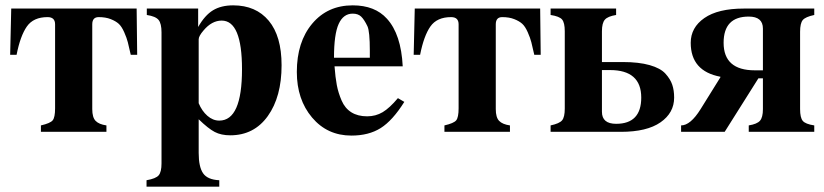

<svg xmlns="http://www.w3.org/2000/svg" viewBox="-20 -493 3082 718"><path d="M325 -402V-85Q325 -54 337.5 -41Q350 -28 378 -24V0H133V-24Q168 -32 177 -43Q186 -54 186 -88V-402Q186 -429 158 -429Q105 -429 80.5 -394Q56 -359 42 -288H18L22 -461H491L493 -288H469Q462 -319 458 -335Q454 -351 444.5 -372.5Q435 -394 424 -404Q413 -414 394 -421.5Q375 -429 349 -429Q325 -429 325 -402Z M721 -461V-392Q746 -436 776.5 -454.5Q807 -473 852 -473Q937 -473 985 -415.5Q1033 -358 1033 -249Q1033 -131 981.5 -59Q930 13 841 13Q807 13 783 0.5Q759 -12 723 -47V79Q723 131 739.5 155Q756 179 800 181V205H528V181Q563 175 573.5 162.5Q584 150 584 118V-372Q584 -405 573 -418.5Q562 -432 529 -437V-461ZM723 -346V-107Q735 -78 755.5 -60Q776 -42 800 -42Q885 -42 885 -234Q885 -416 809 -416Q772 -416 741 -379Q723 -358 723 -346Z M1468 -126 1492 -112Q1448 -42 1403.5 -14Q1359 14 1294 14Q1204 14 1147 -53.5Q1090 -121 1090 -224Q1090 -336 1147.5 -404.5Q1205 -473 1299 -473Q1382 -473 1427 -423Q1480 -365 1486 -245H1231Q1234 -204 1239.5 -175Q1245 -146 1257.5 -117Q1270 -88 1294 -73Q1318 -58 1353 -58Q1385 -58 1411 -73.5Q1437 -89 1468 -126ZM1229 -277H1363V-303Q1363 -376 1354 -395Q1342 -420 1330.5 -431Q1319 -442 1299 -442Q1264 -442 1246.5 -403.5Q1229 -365 1229 -277Z M1834 -402V-85Q1834 -54 1846.5 -41Q1859 -28 1887 -24V0H1642V-24Q1677 -32 1686 -43Q1695 -54 1695 -88V-402Q1695 -429 1667 -429Q1614 -429 1589.5 -394Q1565 -359 1551 -288H1527L1531 -461H2000L2002 -288H1978Q1971 -319 1967 -335Q1963 -351 1953.5 -372.5Q1944 -394 1933 -404Q1922 -414 1903 -421.5Q1884 -429 1858 -429Q1834 -429 1834 -402Z M2231 -376V-261H2309Q2369 -261 2409.5 -249.5Q2450 -238 2468.5 -217.5Q2487 -197 2494 -176Q2501 -155 2501 -128Q2501 -71 2450 -35.5Q2399 0 2302 0H2039V-24Q2072 -31 2082 -43Q2092 -55 2092 -87V-376Q2092 -408 2082 -420Q2072 -432 2039 -437V-461H2284V-437Q2253 -432 2242 -419.5Q2231 -407 2231 -376ZM2231 -231V-75Q2231 -30 2284 -30Q2378 -30 2378 -128Q2378 -231 2261 -231Z M2833 -85V-200H2816L2690 0H2527V-24Q2562 -24 2600 -85L2674 -204V-206Q2563 -227 2563 -333Q2563 -390 2614 -425.5Q2665 -461 2762 -461H3025V-437Q2992 -430 2982 -418Q2972 -406 2972 -374V-85Q2972 -53 2982 -41Q2992 -29 3025 -24V0H2780V-24Q2811 -29 2822 -41.5Q2833 -54 2833 -85ZM2833 -230V-386Q2833 -431 2780 -431Q2686 -431 2686 -333Q2686 -230 2803 -230Z"/></svg>

Font: STIX
Style: Bold
Weight: 700
Designer: MicroPress Inc., with final additions and corrections provided by Coen Hoffman, Elsevier (retired)
Version: Version 1.1.1